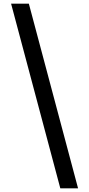

<svg xmlns="http://www.w3.org/2000/svg" viewBox="-20 -852 482 1038"><path d="M40 -832H136L402 166H306Z"/></svg>

Font: Noto Sans Gurmukhi UI Medium
Style: Regular
Weight: 500
Designer: Jelle Bosma - Monotype Design Team
Foundry: Monotype Imaging Inc.
Version: Version 2.004; ttfautohint (v1.8.4.7-5d5b)